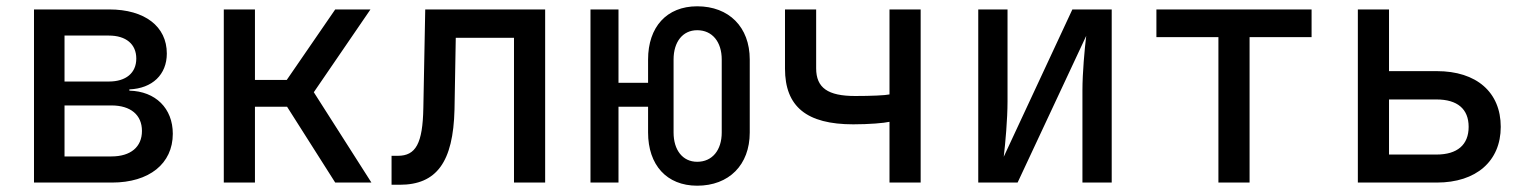

<svg xmlns="http://www.w3.org/2000/svg" viewBox="-20 -580 4840 610"><path d="M336 0C454 0 529 -60 529 -155C529 -236 474 -290 391 -292V-296C464 -299 510 -343 510 -410C510 -496 440 -550 327 -550H88V0ZM185 -467H326C380 -467 413 -440 413 -394C413 -348 380 -321 326 -321H185ZM185 -245H334C395 -245 431 -215 431 -164C431 -113 395 -83 334 -83H185Z M790 0V-241H892L1045 0H1160L977 -287L1157 -550H1045L891 -326H790V-550H691V0Z M1250 7C1367 7 1420 -65 1424 -232L1428 -460H1613V0H1712V-550H1331L1325 -237C1323 -124 1301 -85 1244 -85H1224V7Z M2195 10C2296 10 2362 -56 2362 -159V-391C2362 -494 2296 -560 2195 -560C2098 -560 2039 -494 2039 -391V-317H1945V-550H1856V0H1945V-241H2039V-159C2039 -56 2098 10 2195 10ZM2195 -66C2149 -66 2120 -103 2120 -159V-391C2120 -447 2149 -484 2195 -484C2243 -484 2273 -447 2273 -391V-159C2273 -103 2243 -66 2195 -66Z M2905 0V-550H2806V-280C2793 -277 2747 -275 2697 -275C2610 -275 2573 -301 2573 -363V-550H2474V-362C2474 -241 2543 -185 2691 -185C2741 -185 2789 -189 2806 -193V0Z M3213 0 3431 -466C3426 -425 3419 -349 3419 -293V0H3512V-550H3387L3169 -82C3174 -124 3181 -201 3181 -258V-550H3088V0Z M3950 0V-462H4147V-550H3654V-462H3851V0Z M4545 0C4670 0 4748 -68 4748 -177C4748 -287 4671 -354 4545 -354H4393V-550H4294V0ZM4393 -264H4544C4610 -264 4646 -234 4646 -177C4646 -120 4610 -89 4544 -89H4393Z"/></svg>

Font: Tekne LDO Medium
Style: Regular
Weight: 500
Monospace: yes
Designer: Alessio Laiso, Mario Rullo, Paolo Rosset
Foundry: Alessio Laiso
Version: Version 1.000;hotconv 1.0.109;makeotfexe 2.5.65596